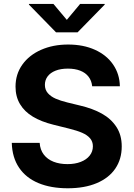

<svg xmlns="http://www.w3.org/2000/svg" viewBox="-20 -969 695 999"><path d="M41.3 -225.8H186.4Q188.8 -189.6 207.8 -164.8Q226.9 -139.9 258.5 -127.5Q290.1 -115.1 331.1 -115.1Q370.4 -115.1 400.3 -126.8Q430.2 -138.4 446.7 -159.5Q463.3 -180.6 463.3 -207.9Q463.3 -232.1 448.8 -249.2Q434.4 -266.3 407.5 -278Q380.7 -289.7 337.9 -300.2L257.9 -320.1Q195 -335.6 151.2 -361.9Q107.4 -388.2 84.1 -427.3Q60.8 -466.4 60.8 -518.2Q60.8 -582.8 96.1 -632.5Q131.5 -682.3 193.8 -709.8Q256 -737.3 334.5 -737.3Q413.8 -737.3 474.4 -709.8Q534.9 -682.3 568.7 -632.9Q602.5 -583.6 603.7 -520.2H459.6Q456.7 -549.1 440.9 -569.7Q425.1 -590.4 397.6 -601.2Q370 -612 333.2 -612Q295.8 -612 268.8 -601.2Q241.9 -590.5 227.7 -571.4Q213.6 -552.3 213.6 -527.6Q213.6 -502 229 -484.3Q244.4 -466.7 269.5 -455.7Q294.6 -444.7 330.1 -436L395.8 -420Q462.8 -404.3 510.4 -377.6Q558 -351 585.7 -308.6Q613.4 -266.3 613.4 -207.2Q613.4 -141.1 580 -91.9Q546.5 -42.7 483.2 -16.1Q420 10.6 332.7 10.6Q244.7 10.6 179.9 -16.4Q115.1 -43.4 79.3 -96.4Q43.4 -149.4 41.3 -225.8ZM327.7 -865.6 397 -948.7H524.8V-945.1L383.7 -800.8H271.5L130.6 -945.1V-948.7H257.9Z"/></svg>

Font: Raveo Variable
Style: Regular
Weight: 400
Designer: Jakub Foglar, Rasmus Andersson (Inter)
Foundry: Jakubfoglar.com
Version: Version 1.000;Glyphs 3.2.3 (3260)